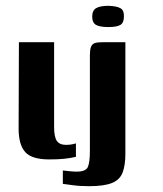

<svg xmlns="http://www.w3.org/2000/svg" viewBox="-20 -544 559 660"><path d="M149 4Q89 4 66.5 -21.5Q44 -47 44 -102L45 -399H166V-108Q166 -73 175.5 -59.5Q185 -46 207 -46Q219 -46 228.5 -48Q238 -50 241 -51V-5Q237 -4 227 -2Q217 0 198.5 2Q180 4 149 4ZM286 96Q254 96 229 92.5Q204 89 196 88V42Q203 43 218.5 44.5Q234 46 243 46Q275 46 282 30Q289 14 289 -26V-354Q289 -372 292.5 -382Q296 -392 305 -395.5Q314 -399 334 -399H411V-16Q411 24 401.5 49Q392 74 365 85Q338 96 286 96ZM352 -451Q323 -451 310 -458.5Q297 -466 297 -487Q297 -508 310.5 -516Q324 -524 353 -524Q382 -523 394.5 -515.5Q407 -508 406 -487Q406 -466 394 -458.5Q382 -451 352 -451Z"/></svg>

Font: Genos Thin SemiBold
Style: Regular
Weight: 600
Version: Version 1.010